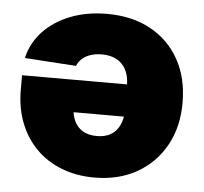

<svg xmlns="http://www.w3.org/2000/svg" viewBox="-45 -586 682 643"><g transform="rotate(5 296.5 -265.0)"><path d="M290.5 -540Q374 -540 436.3 -506.1Q498.5 -472.2 533 -410.4Q567.4 -348.6 567.4 -265.1Q567.4 -184.1 533.2 -122.1Q499 -60.1 437.5 -25.1Q376 9.8 294.4 9.8Q234.4 9.8 184.6 -9.5Q134.8 -28.8 98.9 -64.7Q63 -100.6 43.5 -150.6Q23.9 -200.7 23.9 -261.7V-310.5H508.8V-202.1H114.3L205.1 -222.7Q205.1 -193.4 215.1 -172.4Q225.1 -151.4 244.1 -140.4Q263.2 -129.4 291 -129.4Q318.4 -129.4 337.4 -140.4Q356.4 -151.4 366.7 -172.4Q377 -193.4 377 -222.7V-305.7Q377 -337.4 365.7 -359.4Q354.5 -381.3 333.7 -392.3Q313 -403.3 284.2 -403.3Q264.2 -403.3 247.3 -397.9Q230.5 -392.6 218.8 -382.3Q207 -372.1 201.2 -357.4L28.3 -368.7Q40 -419.9 75.9 -458.3Q111.8 -496.6 166.7 -518.3Q221.7 -540 290.5 -540Z"/></g></svg>

Font: Inter 24pt Black
Style: Regular
Weight: 900
Designer: Rasmus Andersson
Foundry: rsms
Version: Version 4.001;git-66647c0bb